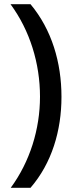

<svg xmlns="http://www.w3.org/2000/svg" viewBox="-20 -734 352 912"><path d="M272 -274C272 -437 226 -593 125 -714H30C122 -589 170 -433 170 -275C170 -120 122 34 31 158H125C226 41 272 -113 272 -274Z"/></svg>

Font: Noto Sans Bamum Medium
Style: Regular
Weight: 500
Designer: Monotype Design Team
Foundry: Monotype Imaging Inc.
Version: Version 2.002